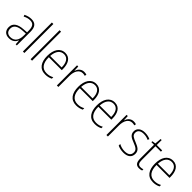

<svg xmlns="http://www.w3.org/2000/svg" viewBox="312 -2155 3560 3560"><g transform="rotate(45 2092.0 -375.0)"><path d="M238 -539C185 -539 134 -524 89 -501L102 -468C150 -494 193 -505 236 -505C316 -505 353 -462 353 -349V-306L267 -300C125 -291 44 -238 44 -133C44 -49 93 10 190 10C282 10 327 -37 353 -94H355L361 0H391V-355C391 -484 342 -539 238 -539ZM270 -269 353 -274V-219C352 -101 302 -23 195 -23C124 -23 83 -63 83 -133C83 -220 150 -262 270 -269Z M589 0V-760H550V0Z M791 0V-760H752V0Z M1127 -539C993 -539 926 -421 926 -262C926 -99 994 10 1142 10C1199 10 1242 -1 1286 -23V-61C1234 -34 1197 -25 1143 -25C1026 -25 964 -110 965 -265H1305V-297C1305 -431 1252 -539 1127 -539ZM1127 -505C1224 -505 1268 -418 1267 -299H966C975 -435 1035 -505 1127 -505Z M1622 -538C1546 -538 1500 -483 1480 -424H1478L1473 -529H1441V0H1480V-288C1479 -406 1528 -501 1621 -501C1643 -501 1662 -498 1680 -492L1687 -528C1668 -535 1645 -538 1622 -538Z M1939 -539C1805 -539 1738 -421 1738 -262C1738 -99 1806 10 1954 10C2011 10 2054 -1 2098 -23V-61C2046 -34 2009 -25 1955 -25C1838 -25 1776 -110 1777 -265H2117V-297C2117 -431 2064 -539 1939 -539ZM1939 -505C2036 -505 2080 -418 2079 -299H1778C1787 -435 1847 -505 1939 -505Z M2426 -539C2292 -539 2225 -421 2225 -262C2225 -99 2293 10 2441 10C2498 10 2541 -1 2585 -23V-61C2533 -34 2496 -25 2442 -25C2325 -25 2263 -110 2264 -265H2604V-297C2604 -431 2551 -539 2426 -539ZM2426 -505C2523 -505 2567 -418 2566 -299H2265C2274 -435 2334 -505 2426 -505Z M2921 -538C2845 -538 2799 -483 2779 -424H2777L2772 -529H2740V0H2779V-288C2778 -406 2827 -501 2920 -501C2942 -501 2961 -498 2979 -492L2986 -528C2967 -535 2944 -538 2921 -538Z M3367 -133C3367 -227 3296 -254 3215 -289C3137 -321 3087 -340 3087 -407C3087 -471 3136 -505 3216 -505C3262 -505 3310 -494 3343 -476L3358 -509C3320 -527 3272 -539 3217 -539C3112 -539 3049 -487 3049 -407C3049 -317 3113 -290 3198 -256C3277 -224 3329 -201 3329 -133C3329 -65 3287 -25 3190 -25C3135 -25 3082 -40 3039 -64V-23C3073 -6 3126 10 3190 10C3307 10 3367 -44 3367 -133Z M3608 -24C3549 -24 3531 -62 3531 -135V-496H3673V-529H3531V-658H3503L3492 -531L3424 -521V-496H3492V-133C3492 -39 3522 10 3603 10C3633 10 3655 4 3674 -3V-36C3656 -29 3634 -24 3608 -24Z M3952 -539C3818 -539 3751 -421 3751 -262C3751 -99 3819 10 3967 10C4024 10 4067 -1 4111 -23V-61C4059 -34 4022 -25 3968 -25C3851 -25 3789 -110 3790 -265H4130V-297C4130 -431 4077 -539 3952 -539ZM3952 -505C4049 -505 4093 -418 4092 -299H3791C3800 -435 3860 -505 3952 -505Z"/></g></svg>

Font: Noto Sans Lao UI SemCond ExtLt
Style: Regular
Weight: 200
Width: 4
Designer: Monotype Design Team
Foundry: Monotype Imaging Inc.
Version: Version 2.000